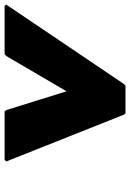

<svg xmlns="http://www.w3.org/2000/svg" viewBox="115 -675 567 837"><g transform="rotate(-90 398.5 -256.5)"><path d="M337 -513 331 -520H121L113 -513L317 0L323 7H443L451 0L797 -513L791 -520H581L573 -513L419 -250Z"/></g></svg>

Font: Hussar Woodtype
Style: BlkObl
Weight: 900
Foundry: Cannot Into Space Fonts
Version: Version 1.07